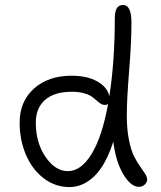

<svg xmlns="http://www.w3.org/2000/svg" viewBox="-20 -737 658 783"><path d="M263.2 25.9Q205.1 25.9 158.2 -10Q111.3 -45.9 85.7 -106Q60.1 -166 60.1 -236.8Q60.1 -323.2 118.4 -375.7Q176.8 -428.2 272 -428.2Q335.4 -428.2 377 -404.8Q418.5 -381.3 425.8 -344.2Q448.2 -485.4 448.2 -664.1Q448.2 -716.8 481.9 -716.8Q516.1 -716.8 516.1 -644Q516.1 -564.9 506.6 -448Q497.1 -331.1 497.1 -266.1Q497.1 -210.9 505.6 -167.7Q514.2 -124.5 526.4 -100.3Q538.6 -76.2 550.8 -59.1Q563 -42 571.5 -28.8Q580.1 -15.6 580.1 -3.9Q580.1 6.3 570.3 15.6Q560.5 24.9 546.9 24.9Q513.2 24.9 482.7 -26.6Q452.1 -78.1 441.9 -159.2Q411.6 -64.5 365.5 -19.3Q319.3 25.9 263.2 25.9ZM126 -236.8Q126 -154.8 165.8 -96.9Q205.6 -39.1 256.8 -39.1Q311 -39.1 354 -109.9Q397 -180.7 420.9 -314Q417 -309.1 408.2 -309.1Q398.4 -309.1 389.9 -314.7Q381.3 -320.3 372.8 -328.1Q364.3 -335.9 353 -343.8Q341.8 -351.6 321 -357.2Q300.3 -362.8 272.9 -362.8Q201.7 -362.8 163.8 -329.6Q126 -296.4 126 -236.8Z"/></svg>

Font: Shantell Sans Irregular Bouncy
Style: Regular
Weight: 300
Designer: Stephen Nixon, Anya Danilova, Shantell Martin
Foundry: Arrow Type
Version: Version 1.006;[9816181b4]